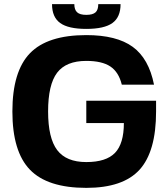

<svg xmlns="http://www.w3.org/2000/svg" viewBox="-20 -890 816 930"><path d="M398 -294V-402H736V-350Q736 -156 656 -68Q576 20 398 20Q210 20 125 -68Q40 -156 40 -350Q40 -544 125 -632Q210 -720 398 -720Q545 -720 623 -663Q701 -606 726 -480H570Q555 -541 514.5 -568Q474 -595 398 -595Q300 -595 256.5 -537.5Q213 -480 213 -350Q213 -221 257 -163Q301 -105 398 -105Q494 -105 537 -149.5Q580 -194 580 -294ZM564 -870Q564 -807 524.5 -778.5Q485 -750 398 -750Q311 -750 271.5 -778.5Q232 -807 232 -870H340Q340 -843 353.5 -830.5Q367 -818 398 -818Q429 -818 442.5 -830Q456 -842 456 -870Z"/></svg>

Font: Fivo Sans Modern
Style: Regular
Weight: 700
Designer: Alexander Slobzheninov
Foundry: Alexander Slobzheninov
Version: 1.0